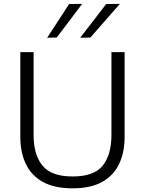

<svg xmlns="http://www.w3.org/2000/svg" viewBox="-20 -990 771 1020"><path d="M366 10.5Q268.5 10.5 207.2 -23.8Q146 -58 117 -119.5Q88 -181 88 -262.5V-713H158.5V-271.5Q158.5 -169 205.2 -110.8Q252 -52.5 365.5 -52.5Q480 -52.5 526 -110.5Q572 -168.5 572 -272.5V-713H642V-262.5Q642 -181 613 -119.5Q584 -58 523 -23.8Q462 10.5 366 10.5ZM406 -789.5Q440.5 -834 475.2 -879Q510 -924 544 -968.5L617 -969.5Q577 -923.5 538 -879.5Q499 -835 460 -790.5ZM230.5 -789.5Q260 -834.5 289 -879Q318 -923.5 347 -968.5L416.5 -969.5Q382 -923.5 348.5 -879.2Q315 -835 281 -790.5Z"/></svg>

Font: Heraclito Light
Style: Regular
Weight: 300
Designer: Kostas Bartsokas (font) & Cristiano Sobral (main changes)
Foundry: Kostas Bartsokas (font) & Cristiano Sobral (main changes)
Version: Version 1.00;July 8, 2020;FontCreator 13.0.0.2655 64-bit